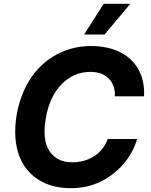

<svg xmlns="http://www.w3.org/2000/svg" viewBox="-20 -979 792 1009"><path d="M67.1 -372.9Q75.6 -423.3 92.9 -470.9Q110.1 -518.5 136.5 -560.2Q163 -601.9 199.2 -636.4Q235.4 -670.8 282.3 -695Q364 -737.2 457.7 -737.2Q522.4 -737.2 575.3 -719.6Q628.2 -702.1 665.1 -668.1Q702.1 -634.2 721.1 -585Q740.1 -535.9 737.2 -472.7H583.8Q585.6 -533 550.4 -567.1Q516 -601.2 455.3 -601.2Q367.9 -601.2 304 -536.6Q239.3 -470.9 220.2 -354.4Q201.3 -241.5 240.8 -183.6Q279.8 -126.1 359 -126.1Q390.6 -126.1 419.6 -133.9Q448.5 -141.7 473 -157Q497.5 -172.2 516.3 -195.3Q535.2 -218.4 546.2 -248.6H700.6Q690 -212.4 672.1 -179.7Q654.1 -147 630.1 -118.8Q606.2 -90.6 576.7 -67.3Q547.2 -44 513.8 -27Q441.8 9.9 350.9 9.9Q251.8 9.9 180.8 -35.5Q145.2 -58.2 119.3 -91.3Q93.4 -124.3 78.7 -166.7Q63.9 -209.2 60.7 -260.8Q57.5 -312.5 67.1 -372.9ZM422.2 -797.6 524.9 -959.2H664.8L529.5 -797.6Z"/></svg>

Font: Inter P
Style: Bold Italic
Weight: 700
Italic angle: 9.39999°
Designer: Rasmus Andersson
Foundry: rsms
Version: Version 3.018;git-588b23468